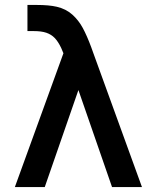

<svg xmlns="http://www.w3.org/2000/svg" viewBox="-20 -755 613 775"><path d="M226.8 -561.8Q214.6 -587.4 200.8 -601.7Q186.9 -616 167 -622.8Q147.2 -629.5 116.7 -629.5H90.8V-735H128.3Q177.9 -735 209.2 -727.7Q246.2 -719.1 271.9 -696.1Q297.5 -673.1 314.3 -641.8Q331.2 -610.4 348.5 -563.7Q353 -552.1 357 -540L553 0H432.2L296.5 -391.5L160.7 0H40L236 -540Z"/></svg>

Font: Tap Sans
Style: Regular
Weight: 400
Designer: Tap Payments
Foundry: Tap Payments
Version: Version 1.001;Glyphs 3.1.2 (3151)